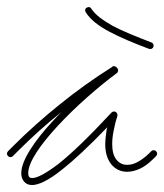

<svg xmlns="http://www.w3.org/2000/svg" viewBox="-30 -552 471 551"><path d="M232 -527C230 -532 223 -533 219 -530C214 -528 213 -521 216 -517C229 -496 252 -478 284 -461C314 -445 352 -429 397 -412C402 -410 408 -412 410 -417C412 -422 410 -428 405 -430C361 -447 323 -462 293 -478C265 -494 244 -509 232 -527ZM-7 -118C-11 -114 -11 -108 -7 -104C-3 -100 3 -100 7 -104L24 -121C62 -159 103 -196 147 -231C138 -222 130 -214 122 -205C68 -147 31 -91 31 -55C31 -45 34 -37 39 -31C44 -25 51 -21 62 -21C80 -21 108 -33 149 -66C182 -92 224 -131 278 -187C277 -185 277 -182 276 -180C274 -165 272 -150 272 -138C272 -114 278 -95 289 -81C300 -67 316 -59 335 -59C346 -59 359 -62 372 -68C385 -74 398 -84 412 -98L418 -104C422 -108 422 -114 418 -118C414 -122 408 -122 404 -118L398 -112C386 -100 374 -92 363 -86C353 -81 344 -79 335 -79C322 -79 312 -84 304 -94C296 -104 292 -119 292 -138C292 -149 293 -162 296 -176C299 -191 302 -205 307 -219V-220C307 -221 307 -222 307 -223C307 -224 307 -225 306 -225C306 -226 306 -226 306 -227C305 -228 305 -228 304 -229C303 -230 303 -230 303 -230C302 -231 302 -231 302 -231C301 -231 301 -231 301 -231L300 -232H299C298 -232 297 -232 296 -232C295 -232 295 -232 294 -231C293 -231 293 -231 292 -231C291 -230 291 -230 290 -229C225 -159 175 -111 137 -81C101 -54 77 -41 62 -41C59 -41 56 -42 54 -44C52 -46 51 -50 51 -55C51 -88 88 -139 136 -191C187 -246 251 -302 305 -342C305 -342 306 -342 306 -343L307 -344C307 -344 307 -345 308 -345V-346C308 -347 308 -347 308 -347C309 -347 309 -348 309 -349C309 -349 309 -349 309 -350C309 -350 309 -350 309 -351C309 -352 309 -352 309 -352C309 -353 308 -353 308 -353C308 -354 308 -354 308 -355H307V-356C307 -356 307 -357 306 -357L304 -359L303 -360C302 -361 302 -361 301 -361C301 -361 301 -361 300 -361C300 -362 299 -362 299 -362C298 -362 298 -362 297 -362C297 -362 297 -362 296 -362H295C294 -362 294 -362 294 -362C294 -361 293 -361 293 -361C292 -361 292 -361 292 -360C238 -326 188 -290 141 -252C94 -214 50 -175 10 -135Z"/></svg>

Font: Mistral SingleLine OTF-SVG Regular
Style: Regular
Weight: 300
Designer: François Chastanet, Élisa Garzelli, Anais Alves, Morgane Autin
Foundry: institut supérieur des arts et du design Toulouse / isdaT
Version: Version 1.000;hotconv 1.0.117;makeotfexe 2.5.65602 DEVELOPME